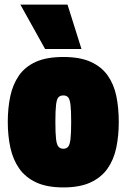

<svg xmlns="http://www.w3.org/2000/svg" viewBox="-20 -809 553 839"><path d="M14 -276Q14 -337 25 -388.5Q36 -440 62.5 -478.5Q89 -517 136 -538.5Q183 -560 257 -560Q330 -560 377 -538.5Q424 -517 451 -478.5Q478 -440 488.5 -388.5Q499 -337 499 -276Q499 -215 488 -163Q477 -111 450 -72.5Q423 -34 376 -12Q329 10 257 10Q185 10 138 -12Q91 -34 64 -72.5Q37 -111 25.5 -163Q14 -215 14 -276ZM222 -276Q222 -226 225 -201Q228 -176 236 -167.5Q244 -159 257 -159Q270 -159 277.5 -167.5Q285 -176 288 -201Q291 -226 291 -276Q291 -327 288 -351.5Q285 -376 277.5 -384Q270 -392 257 -392Q243 -392 235.5 -384Q228 -376 225 -351.5Q222 -327 222 -276ZM177 -595 69 -789H275L336 -595Z"/></svg>

Font: Georama SemiCondensed Black
Style: Regular
Weight: 900
Width: 4
Designer: Jean-Baptiste Levee
Foundry: Production Type
Version: Version 1.001